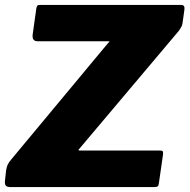

<svg xmlns="http://www.w3.org/2000/svg" viewBox="-23 -762 772 782"><path d="M20 0Q7 0 1.5 -5Q-4 -10 -3 -24L2 -69Q4 -81 8 -90.5Q12 -100 24 -114L415 -584Q422 -591 423 -592.5Q424 -594 414 -594H130Q107 -594 110 -621L125 -728Q127 -737 129.5 -739.5Q132 -742 140 -742H715Q731 -742 728 -722L721 -672Q720 -662 717 -655.5Q714 -649 705 -636L301 -157Q292 -149 302 -149H627Q637 -149 639.5 -146Q642 -143 641 -133L624 -15Q623 -6 619 -3Q615 0 604 0H20Z"/></svg>

Font: Libre Franklin ExtraBold
Style: Italic
Weight: 800
Italic angle: -8°
Designer: Pablo Impallari, Rodrigo Fuenzalida, Nhung Nguyen
Foundry: Impallari Type
Version: Version 3.000